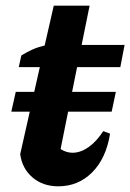

<svg xmlns="http://www.w3.org/2000/svg" viewBox="-20 -643 458 675"><path d="M185 12Q131 12 94.5 -19Q58 -50 51 -101L120 -407H46L55 -448Q76 -461 95.5 -469.5Q115 -478 137 -483L169 -623H295L267 -485H418L403 -407H251L193 -119Q213 -106 235 -106Q263 -106 291 -125.5Q319 -145 343 -182L367 -173Q353 -86 304 -37Q255 12 185 12ZM35.4 -320.1H387.3L372.6 -250.4H19.8Z"/></svg>

Font: Piazzolla
Style: Bold Italic
Weight: 700
Italic angle: -11.3°
Designer: Juan Pablo del Peral
Foundry: Huerta Tipografica
Version: Version 1.330